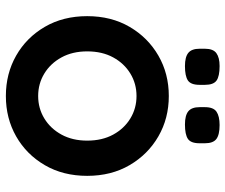

<svg xmlns="http://www.w3.org/2000/svg" viewBox="-77 -681 768 654"><g transform="rotate(90 307.0 -354.0)"><path d="M579 -267Q579 -185 542.5 -122.5Q506 -60 444.5 -25Q383 10 307 10Q231 10 169.5 -25Q108 -60 71.5 -122.5Q35 -185 35 -267Q35 -349 71.5 -411.5Q108 -474 169.5 -509.5Q231 -545 307 -545Q383 -545 444.5 -509.5Q506 -474 542.5 -411.5Q579 -349 579 -267ZM459 -267Q459 -318 438.5 -355.5Q418 -393 383.5 -414Q349 -435 307 -435Q265 -435 230.5 -414Q196 -393 175.5 -355.5Q155 -318 155 -267Q155 -217 175.5 -179.5Q196 -142 230.5 -121Q265 -100 307 -100Q349 -100 383.5 -121Q418 -142 438.5 -179.5Q459 -217 459 -267ZM404 -600Q373 -600 359 -611.5Q345 -623 345 -650V-668Q345 -697 360.5 -707.5Q376 -718 406 -718Q439 -718 453.5 -707Q468 -696 468 -668V-650Q468 -620 453 -610Q438 -600 404 -600ZM205 -600Q174 -600 160 -611.5Q146 -623 146 -650V-668Q146 -696 161 -707Q176 -718 205 -718Q240 -718 254.5 -707.5Q269 -697 269 -668V-650Q269 -620 254 -610Q239 -600 205 -600Z"/></g></svg>

Font: Quicksand Variable Light
Style: Regular
Weight: 300
Designer: Andrew Paglinawan
Foundry: Andrew Paglinawan
Version: Version 3.004